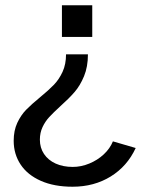

<svg xmlns="http://www.w3.org/2000/svg" viewBox="-20 -537 560 728"><path d="M214.8 -517H329.8V-396.9H214.8ZM255.1 171Q185.3 171 134.9 148.7Q84.4 126.4 58.2 86.9Q31.9 47.4 31.9 -3.2Q31.9 -41.9 45.5 -71.1Q59.2 -100.4 79.2 -120.9Q99.2 -141.4 132.6 -168.8Q165.4 -195.8 184.7 -215.9Q204.1 -236.1 217.2 -264.6Q230.4 -293.2 230.4 -330.9H313.4Q313.4 -283.7 298.6 -248Q283.8 -212.3 262.9 -188.2Q242.1 -164 208.4 -133.9Q182.1 -109.8 166.8 -93.2Q151.4 -76.6 141.3 -55.1Q131.2 -33.6 131.2 -7.4Q131.2 23.4 146.9 46.8Q162.5 70.2 190.8 83.1Q219.2 95.9 255.9 95.9Q287.6 95.9 318.6 83.1Q349.6 70.4 373.5 48.2Q397.3 25.9 408.1 -1L494.5 24.2Q462.6 93.4 399.7 132.2Q336.8 171 255.1 171Z"/></svg>

Font: Public Sans VF
Style: Regular
Weight: 400
Designer: Pablo Impallari, Rodrigo Fuenzalida (Modified by Dan O. Williams and USWDS)
Version: Version 1.003